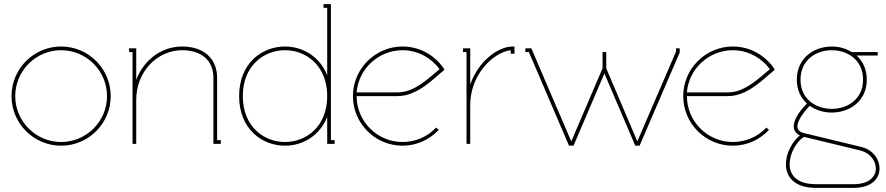

<svg xmlns="http://www.w3.org/2000/svg" viewBox="-20 -699 4303 933"><path d="M54 -232C54 -355 154 -455 277 -455C400 -455 500 -355 500 -232C500 -109 400 -9 277 -9C154 -9 54 -109 54 -232ZM277 -473C144 -473 36 -365 36 -232C36 -99 144 9 277 9C410 9 518 -99 518 -232C518 -365 410 -473 277 -473Z M865 -473C766 -473 679 -409 642 -311V-464H607V-446H624V0H642V-214C642 -352 745 -455 865 -455C957 -455 1017 -407 1017 -321V0H1053V-18H1035V-321C1035 -417 967 -473 865 -473Z M1570 -232C1570 -84 1468 -9 1365 -9C1262 -9 1160 -84 1160 -232C1160 -380 1262 -455 1365 -455C1468 -455 1570 -380 1570 -232ZM1552 -679V-661H1570V-333C1534 -425 1450 -473 1365 -473C1253 -473 1142 -392 1142 -232C1142 -72 1253 9 1365 9C1450 9 1534 -39 1570 -131V0H1606V-18H1588V-679Z M1695 -232C1695 -99 1803 9 1936 9C2006 9 2068 -21 2112 -68L2099 -79C2058 -35 2000 -9 1936 -9C1813 -9 1713 -109 1713 -232H1913C2009 -232 2089 -319 2134 -355L2140 -360L2136 -367C2092 -431 2019 -473 1936 -473C1804 -473 1695 -365 1695 -232ZM1713 -250C1722 -365 1820 -455 1936 -455C2010 -455 2075 -418 2116 -363C2067 -323 1996 -250 1913 -250Z M2471 -473C2401 -473 2304 -402 2265 -288V-464H2230V-446H2247V0H2265V-188C2265 -342 2383 -447 2462 -455V-438H2480V-473Z M3067 9H3088L3283 -444V-464H3265V-448L3077 -12L2926 -367V-446H2908V-367L2756 -12L2562 -464H2533V-446H2550L2745 9H2767L2917 -342Z M3300 -232C3300 -99 3408 9 3541 9C3611 9 3673 -21 3717 -68L3704 -79C3663 -35 3605 -9 3541 -9C3418 -9 3318 -109 3318 -232H3518C3614 -232 3694 -319 3739 -355L3745 -360L3741 -367C3697 -431 3624 -473 3541 -473C3409 -473 3300 -365 3300 -232ZM3318 -250C3327 -365 3425 -455 3541 -455C3615 -455 3680 -418 3721 -363C3672 -323 3601 -250 3518 -250Z M3887 -34 4160 32C4209 44 4236 83 4236 120C4236 158 4205 196 4128 196H3945C3838 196 3817 138 3817 99C3817 48 3849 -10 3887 -34ZM3870 -312C3870 -408 3946 -455 4022 -455C4098 -455 4174 -408 4174 -312C4174 -217 4098 -170 4022 -170C3946 -170 3870 -216 3870 -312ZM4143 -429H4245V-446H4119C4090 -464 4057 -473 4022 -473C3937 -473 3852 -418 3852 -312C3852 -261 3872 -223 3901 -196C3883 -178 3837 -127 3837 -85C3837 -67 3846 -51 3867 -41C3829 -11 3799 47 3799 99C3799 160 3840 214 3945 214H4128C4215 214 4254 169 4254 120C4254 74 4221 28 4165 15L3888 -52C3869 -56 3855 -65 3855 -85C3855 -117 3894 -164 3915 -185C3945 -163 3984 -152 4022 -152C4107 -152 4192 -206 4192 -312C4192 -363 4172 -402 4143 -429Z"/></svg>

Font: Rawengulk
Style: Light
Weight: 300
Version: Version 0.9